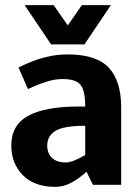

<svg xmlns="http://www.w3.org/2000/svg" viewBox="-20 -720 541 748"><path d="M164 -153Q164 -122 183 -104.5Q202 -87 236 -87Q251 -87 271.5 -95.5Q292 -104 312 -116V-230Q229 -230 196.5 -210.5Q164 -191 164 -153ZM196 8Q113 8 68.5 -38Q24 -84 24 -153Q24 -233 90 -269Q156 -305 287 -305H312Q312 -365 294.5 -388.5Q277 -412 224 -412Q193 -412 162 -402Q131 -392 110 -382.5Q89 -373 89 -373L52 -457Q52 -457 67.5 -464.5Q83 -472 110 -482.5Q137 -493 171.5 -500.5Q206 -508 244 -508Q355 -508 403.5 -456.5Q452 -405 452 -302V0H342L317 -51Q291 -27 260 -9.5Q229 8 196 8ZM412 -700 309 -547H179L76 -700H189L244 -621L299 -700Z"/></svg>

Font: Epunda Sans
Style: Bold
Weight: 700
Designer: Simon Atzbach
Foundry: typofactur
Version: Version 2.204; ttfautohint (v1.8.4.7-5d5b)